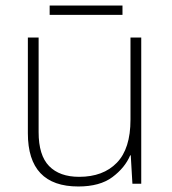

<svg xmlns="http://www.w3.org/2000/svg" viewBox="-20 -666 622 696"><path d="M492 -530V0H460L454 -103H452Q433 -58 387.5 -24Q342 10 264 10Q81 10 81 -183V-530H120V-187Q120 -103 158 -64Q196 -25 267 -25Q354 -25 403.5 -76Q453 -127 453 -232V-530ZM424 -646V-612H160V-646Z"/></svg>

Font: Noto Sans Bengali UI ExtraLight
Style: Regular
Weight: 200
Designer: Jelle Bosma - Monotype Design Team
Foundry: Monotype Imaging Inc.
Version: Version 2.003; ttfautohint (v1.8.4.7-5d5b)